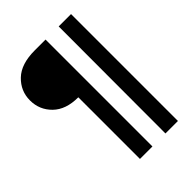

<svg xmlns="http://www.w3.org/2000/svg" viewBox="-235 -785 1044 1044"><g transform="rotate(-45 287.0 -263.0)"><path d="M310 -674V148H214V-326Q119 -326 67.5 -376.5Q16 -427 16 -500Q16 -572 69 -623Q122 -674 227 -674ZM410 148 411 -674H506V148Z"/></g></svg>

Font: Hind SemiBold
Style: Regular
Weight: 600
Designer: Manushi Parikh, Satya Rajpurohit
Foundry: Indian Type Foundry
Version: Version 2.001;PS 1.0;hotconv 1.0.79;makeotf.lib2.5.61930; tt